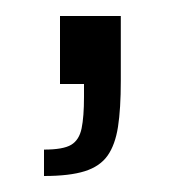

<svg xmlns="http://www.w3.org/2000/svg" viewBox="-20 -105 227 240"><path d="M35 115V82Q59 82 69 76Q79 70 82 55.5Q85 41 85 16V0H55V-85H131V-4Q131 31 127.5 53.5Q124 76 114.5 89.5Q105 103 86 109Q67 115 35 115Z"/></svg>

Font: Saira Condensed
Style: Regular
Weight: 400
Width: 3
Designer: Hector Gatti with collaboration of the Omnibus-Type team
Foundry: Omnibus-Type
Version: Version 1.101